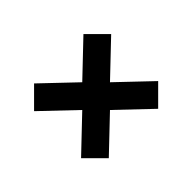

<svg xmlns="http://www.w3.org/2000/svg" viewBox="-102 -701 803 803"><g transform="rotate(45 300.0 -299.0)"><path d="M300 -217 439 -71 521 -153 382 -299 521 -445 439 -527 300 -381 161 -527 79 -445 218 -299 79 -153 161 -71Z"/></g></svg>

Font: Braiins Sans
Style: Bold
Weight: 700
Designer: Mike Abbink, Paul van der Laan, Pieter van Rosmalen, Jiri Chlebus, Lubos Buracinsky
Foundry: Bold Monday, Sudetype
Version: Version 1.000;hotconv 1.0.109;makeotfexe 2.5.65596